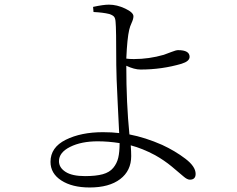

<svg xmlns="http://www.w3.org/2000/svg" viewBox="-20 -787 1040 841"><path d="M352.5 -15.6Q400.4 -15.6 430.2 -23.9Q460 -32.2 476.1 -51.8Q492.2 -71.3 498 -96.2Q503.9 -121.1 503.9 -160.2Q454.1 -168 408.2 -168Q335.9 -168 287.1 -143.6Q238.3 -119.1 238.3 -81.1Q238.3 -52.7 267.1 -34.2Q295.9 -15.6 352.5 -15.6ZM389.6 -734.4 387.7 -756.8Q432.6 -766.6 457 -766.6Q492.2 -766.6 528.3 -749.5Q564.5 -732.4 564.5 -715.8Q564.5 -704.1 556.6 -687Q548.8 -669.9 545.9 -656.2Q537.1 -619.1 533.2 -530.3Q545.9 -528.3 566.4 -528.3Q632.8 -528.3 697.3 -546.9Q709 -550.8 730 -559.1Q751 -567.4 759.8 -567.4Q810.5 -567.4 810.5 -538.1Q810.5 -518.6 775.4 -507.8Q689.5 -482.4 595.7 -482.4Q568.4 -482.4 533.2 -499Q533.2 -335 546.9 -198.2Q617.2 -184.6 690.4 -152.3Q747.1 -126 792 -91.8Q836.9 -57.6 836.9 -25.4Q836.9 0 811.5 0Q799.8 0 783.2 -14.6Q766.6 -29.3 732.9 -57.1Q699.2 -85 659.2 -107.4Q604.5 -136.7 552.7 -150.4Q554.7 -123 554.7 -103.5Q554.7 -39.1 506.3 -2.4Q458 34.2 373 34.2Q295.9 34.2 248.5 3.4Q201.2 -27.3 201.2 -78.1Q201.2 -141.6 268.1 -174.8Q335 -208 430.7 -208Q471.7 -208 502 -204.1Q502 -208 495.6 -334Q489.3 -460 489.3 -502Q489.3 -664.1 486.3 -690.4Q485.4 -707 479.5 -713.9Q473.6 -720.7 459 -725.6Q431.6 -732.4 389.6 -734.4Z"/></svg>

Font: GenYoMin TW TTF Light
Style: Regular
Weight: 300
Version: Version 1.300